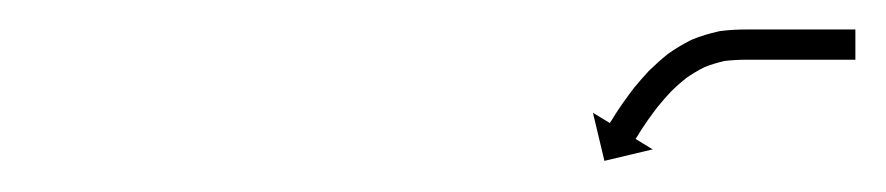

<svg xmlns="http://www.w3.org/2000/svg" viewBox="-20 -571 586 127"><path d="M543.8 -531.5C544.5 -531.5 545.2 -531.5 545.8 -531.5V-551.5C545.2 -551.5 544.5 -551.5 543.8 -551.5C542 -551.5 540.1 -551.5 538.2 -551.5C535.3 -551.5 532.4 -551.5 529.5 -551.5C525.7 -551.5 521.9 -551.5 518.2 -551.5C513.7 -551.5 509.2 -551.5 504.8 -551.5C499.8 -551.5 494.8 -551.5 489.8 -551.5C484.5 -551.5 479.2 -551.5 473.8 -551.5C467.9 -551.5 461.9 -551.2 456 -550.4C456 -550.4 455.8 -550.4 455.6 -550.3C455.4 -550.3 455.2 -550.2 455.2 -550.2C449.2 -548.9 443.3 -547.1 437.7 -544.8C437.7 -544.8 437.5 -544.7 437.3 -544.6C437.1 -544.5 436.9 -544.4 436.9 -544.4C431.7 -541.8 426.7 -538.8 421.9 -535.4C421.9 -535.4 421.8 -535.3 421.7 -535.2C421.6 -535.1 421.4 -535 421.4 -535C417.3 -531.7 413.3 -528.1 409.5 -524.4C409.5 -524.4 409.4 -524.3 409.3 -524.2C409.3 -524.2 409.2 -524.1 409.2 -524.1C406 -520.7 402.9 -517.1 399.9 -513.5C399.9 -513.5 399.9 -513.4 399.8 -513.4C399.8 -513.3 399.7 -513.3 399.7 -513.3C397.3 -510.2 395 -507 392.7 -503.8C392.7 -503.8 392.7 -503.8 392.7 -503.8C392.6 -503.8 392.6 -503.7 392.6 -503.7C390.9 -501.2 389.2 -498.8 387.6 -496.3C387.6 -496.3 387.6 -496.2 387.6 -496.2C387.6 -496.2 387.5 -496.2 387.5 -496.2C386.5 -494.6 385.5 -492.9 384.5 -491.3L384.5 -491.3L384.4 -491.3C384.1 -490.7 383.7 -490.1 383.4 -489.6L372.2 -496.4L379.8 -464.6L411.7 -472.2L400.4 -479.1C400.8 -479.7 401.1 -480.2 401.5 -480.8L401.5 -480.8L401.5 -480.7C402.4 -482.3 403.4 -483.9 404.4 -485.4C404.4 -485.4 404.4 -485.4 404.4 -485.4C404.3 -485.3 404.3 -485.3 404.3 -485.3C405.9 -487.7 407.5 -490 409.1 -492.4C409.1 -492.4 409.1 -492.3 409 -492.3C409 -492.3 409 -492.2 409 -492.2C411.1 -495.2 413.3 -498.1 415.5 -501C415.5 -501 415.5 -501 415.4 -500.9C415.4 -500.9 415.4 -500.8 415.4 -500.8C418.1 -504.1 420.9 -507.3 423.8 -510.4C423.8 -510.4 423.7 -510.3 423.6 -510.3C423.6 -510.2 423.5 -510.1 423.5 -510.1C426.8 -513.4 430.3 -516.5 434 -519.4C434 -519.4 433.8 -519.3 433.7 -519.2C433.6 -519.2 433.5 -519.1 433.5 -519.1C437.5 -521.9 441.6 -524.4 446 -526.6C446 -526.6 445.8 -526.5 445.6 -526.5C445.4 -526.4 445.3 -526.3 445.3 -526.3C449.8 -528.2 454.6 -529.6 459.4 -530.7C459.4 -530.7 459.2 -530.7 459 -530.6C458.8 -530.6 458.6 -530.6 458.6 -530.6C463.6 -531.2 468.7 -531.5 473.8 -531.5C479.2 -531.5 484.5 -531.5 489.8 -531.5C494.8 -531.5 499.8 -531.5 504.8 -531.5C509.2 -531.5 513.7 -531.5 518.2 -531.5C521.9 -531.5 525.7 -531.5 529.5 -531.5C532.4 -531.5 535.3 -531.5 538.2 -531.5C540.1 -531.5 542 -531.5 543.8 -531.5Z"/></svg>

Font: FRB American Cursive Just Arrows Extralight
Style: Italic
Weight: 200
Italic angle: -25°
Version: Version 2.0;Modular Font Editor K font №1